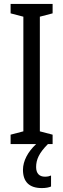

<svg xmlns="http://www.w3.org/2000/svg" viewBox="-20 -734 323 978"><path d="M164 117C164 79 179 45 224 0H248V-48L183 -65V-649L248 -666V-714H34V-666L99 -649V-65L34 -48V0H164C122 39 97 86 97 131C97 192 129 224 193 224C213 224 229 221 240 216V160C233 163 224 166 209 166C180 166 164 149 164 117Z"/></svg>

Font: Noto Sans Gujarati UI ExtraCondensed
Style: Regular
Weight: 400
Width: 2
Designer: Jelle Bosma - Monotype Design Team, Universal Thirst
Foundry: Monotype Imaging Inc.
Version: Version 2.106